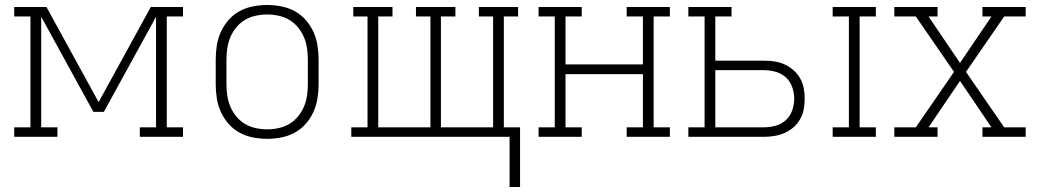

<svg xmlns="http://www.w3.org/2000/svg" viewBox="-20 -548 4165 769"><path d="M37 0V-38H102V-482H37V-520H166L375 -139L584 -520H713V-482H648V-38H713V0H540V-38H605V-481L396 -100H354L145 -481V-38H210V0Z M1050 8Q1022 8 993.5 2.5Q965 -3 940 -16.5Q915 -30 896 -51.5Q877 -73 865 -99Q853 -125 848.5 -153.5Q844 -182 844 -210V-310Q844 -338 848.5 -366.5Q853 -395 865 -421Q877 -447 896 -468.5Q915 -490 940 -503.5Q965 -517 993.5 -522.5Q1022 -528 1050 -528Q1078 -528 1106.5 -522.5Q1135 -517 1160 -503.5Q1185 -490 1204 -468.5Q1223 -447 1235 -421Q1247 -395 1251.5 -366.5Q1256 -338 1256 -310V-210Q1256 -182 1251.5 -153.5Q1247 -125 1235 -99Q1223 -73 1204 -51.5Q1185 -30 1160 -16.5Q1135 -3 1106.5 2.5Q1078 8 1050 8ZM1050 -30Q1073 -30 1096 -35Q1119 -40 1138.5 -51.5Q1158 -63 1173 -81Q1188 -99 1197 -120Q1206 -141 1209.5 -164Q1213 -187 1213 -210V-310Q1213 -333 1209.5 -356Q1206 -379 1197 -400Q1188 -421 1173 -439Q1158 -457 1138.5 -468.5Q1119 -480 1096 -485Q1073 -490 1050 -490Q1027 -490 1004 -485Q981 -480 961.5 -468.5Q942 -457 927 -439Q912 -421 903 -400Q894 -379 890.5 -356Q887 -333 887 -310V-210Q887 -187 890.5 -164Q894 -141 903 -120Q912 -99 927 -81Q942 -63 961.5 -51.5Q981 -40 1004 -35Q1027 -30 1050 -30Z M2021 201V0H1387V-38H1452V-482H1395V-520H1552V-482H1495V-38H1704V-482H1646V-520H1804V-482H1746V-38H1955V-482H1898V-520H2055V-482H1998V-38H2063V201Z M2137 0V-38H2202V-482H2137V-520H2310V-482H2245V-290H2555V-482H2490V-520H2663V-482H2598V-38H2663V0H2490V-38H2555V-251H2245V-38H2310V0Z M3315 0V-38H3380V-482H3315V-520H3488V-482H3423V-38H3488V0ZM2737 0V-38H2802V-482H2737V-520H2910V-482H2845V-305H3039Q3061 -305 3082 -302Q3103 -299 3122.5 -290Q3142 -281 3158 -267Q3174 -253 3184.5 -234.5Q3195 -216 3199 -195Q3203 -174 3203 -153Q3203 -131 3199 -110Q3195 -89 3184.5 -70.5Q3174 -52 3158 -38Q3142 -24 3122.5 -15.5Q3103 -7 3082 -3.5Q3061 0 3039 0ZM2845 -38H3039Q3063 -38 3086.5 -44.5Q3110 -51 3127.5 -67Q3145 -83 3153 -106Q3161 -129 3161 -153Q3161 -176 3153 -199Q3145 -222 3127.5 -238Q3110 -254 3086.5 -260.5Q3063 -267 3039 -267H2845Z M3562 0V-38H3648L3801 -260L3648 -482H3562V-520H3735V-482H3699L3825 -296L3951 -482H3915V-520H4088V-482H4002L3849 -260L4002 -38H4088V0H3915V-38H3951L3825 -224L3699 -38H3735V0Z"/></svg>

Font: Iosevka Etoile Extralight
Style: Regular
Weight: 200
Designer: Belleve Invis
Foundry: Belleve Invis
Version: Version 22.1.2; ttfautohint (v1.8.4)